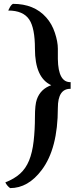

<svg xmlns="http://www.w3.org/2000/svg" viewBox="-20 -884 414 982"><path d="M275.9 -332Q275.9 -431.2 341.3 -429.7V-463.9Q277.8 -461.9 275.9 -582Q275.9 -599.6 275.9 -635Q275.9 -670.4 260.7 -716.3Q245.6 -762.2 216.3 -794.9Q154.8 -864.3 46.4 -864.3Q38.1 -860.4 30.8 -847.4Q23.4 -834.5 22 -830.1Q98.6 -830.1 129.4 -784.2Q158.7 -740.7 158.7 -634.8Q158.7 -486.3 242.2 -448.2Q187.5 -429.2 168.5 -376Q158.7 -349.1 158.7 -284.9Q158.7 -220.7 152.1 -162.4Q145.5 -104 128.7 -63Q111.8 -22 82.5 4.4Q53.2 30.8 7.3 48.8Q15.6 66.4 31.7 78.1Q124 78.1 193.4 -14.6Q275.9 -124 275.9 -332Z"/></svg>

Font: Amarante
Style: Regular
Weight: 400
Designer: Karolina Lach
Foundry: Sorkin Type Co.
Version: Version 1.001